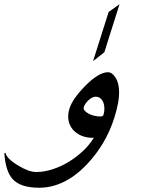

<svg xmlns="http://www.w3.org/2000/svg" viewBox="-216 -713 697 896"><path d="M267.1 -177.7Q271.5 -192.9 271.2 -207.8Q271 -222.7 266.4 -234.6Q261.7 -246.6 252.4 -254.2Q243.2 -261.7 229.5 -261.7Q221.7 -261.7 213.1 -257.1Q204.6 -252.4 197 -245.4Q189.5 -238.3 183.6 -230Q177.7 -221.7 175.3 -213.9Q172.4 -205.1 178.7 -197.3Q185.1 -189.5 196.5 -183.1Q208 -176.8 222.9 -173.1Q237.8 -169.4 252.4 -169.4Q264.6 -169.4 267.1 -177.7ZM317.4 -163.1Q297.4 -100.1 265.1 -45.9Q232.9 8.3 188.5 55.2Q85 163.1 -33.7 163.1Q-120.1 163.1 -156.7 123Q-189.9 86.9 -195.8 2.4L-190.4 0Q-188 13.2 -173.3 28.1Q-158.7 43 -130.9 59.6Q-81.5 89.8 -46.4 89.8Q-11.2 89.8 27.3 77.6Q65.9 65.4 102.3 43.7Q138.7 22 170.2 -7.3Q201.7 -36.6 222.2 -70.8Q220.7 -69.8 217.3 -69.8Q187 -69.8 162.8 -80.3Q138.7 -90.8 123.3 -109.1Q107.9 -127.4 103.5 -152.6Q99.1 -177.7 108.4 -207Q121.6 -250.5 181.6 -312Q213.9 -344.7 240.5 -360.4Q267.1 -376 287.6 -376Q293.5 -376 299.8 -373.3Q306.2 -370.6 311.5 -365.2Q337.4 -340.3 339.6 -290Q341.8 -239.7 317.4 -163.1ZM271 -469.2 218.3 -427.7 291 -657.2 341.8 -693.4Z"/></svg>

Font: XB Khoramshahr
Style: Italic
Weight: 400
Italic angle: -12°
Designer: Behnam
Foundry: Irmug
Version: Version 8.005 2009